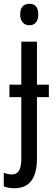

<svg xmlns="http://www.w3.org/2000/svg" viewBox="-45 -758 284 1018"><path d="M62 -681Q62 -710 75 -724Q88 -738 111 -738Q158 -738 158 -681Q158 -654 145.5 -639Q133 -624 111 -624Q89 -624 75.5 -639Q62 -654 62 -681ZM32 240Q-1 240 -25 230V158Q-2 167 18 167Q43 167 55.5 147.5Q68 128 68 83V-243H5V-309H68V-537H151V-309H214V-243H151V81Q151 240 32 240Z"/></svg>

Font: Avrile Sans Condensed
Style: Regular
Weight: 400
Width: 3
Designer: Monotype Design Team
Foundry: Monotype Imaging Inc.
Version: Version 2.001;September 10, 2019;FontCreator 11.5.0.2425 64-